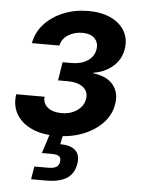

<svg xmlns="http://www.w3.org/2000/svg" viewBox="-53 -586 609 832"><g transform="rotate(5 251.0 -170.0)"><path d="M204.6 7.3Q140.1 7.3 95.5 -14.4Q50.8 -36.1 30.5 -73.2Q10.3 -110.4 17.6 -157.2H141.1Q137.7 -128.4 159.9 -110.6Q182.1 -92.8 220.2 -92.8Q246.6 -92.8 268.1 -101.8Q289.6 -110.8 303.5 -126.5Q317.4 -142.1 320.8 -162.1Q326.2 -194.8 302.5 -213.9Q278.8 -232.9 233.4 -232.9H192.9L205.6 -313H246.6Q286.6 -313 314.5 -331.5Q342.3 -350.1 347.2 -381.8Q351.6 -411.1 333.5 -429.2Q315.4 -447.3 280.3 -447.3Q245.6 -447.3 218.5 -430.2Q191.4 -413.1 185.5 -383.8H65.9Q74.2 -430.7 106.9 -466.8Q139.6 -502.9 189.2 -523.4Q238.8 -543.9 297.9 -543.9Q356 -543.9 397 -524.2Q438 -504.4 457 -470.2Q476.1 -436 468.8 -392.1Q460.9 -345.7 425.3 -315.9Q389.6 -286.1 342.3 -279.3L341.8 -276.9Q402.8 -269.5 429.9 -235.1Q457 -200.7 448.2 -150.9Q440.9 -105 407 -69.1Q373 -33.2 320.6 -12.9Q268.1 7.3 204.6 7.3ZM113.8 204.1 123 147.9H182.6Q206.5 147.9 218.3 140.9Q230 133.8 232.4 117.7Q234.9 101.6 226.1 94.2Q217.3 86.9 192.9 86.9H150.4L185.5 -22H238.3L234.9 0L226.6 42Q272 41.5 293 61.8Q314 82 307.6 119.6Q300.8 163.1 269 183.6Q237.3 204.1 178.7 204.1Z"/></g></svg>

Font: Inter 20pt SemiBold
Style: Italic
Weight: 600
Italic angle: -9.3988°
Version: Version 4.001;git-66647c0bb